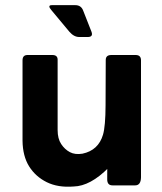

<svg xmlns="http://www.w3.org/2000/svg" viewBox="-20 -708 620 733"><path d="M518.3 -477.7V-331.7Q518 -301 503 -250.7Q466.7 -135.7 394.7 -68Q324.7 2.7 261 4Q201.3 8.7 158.5 -12.5Q115.7 -33.7 91.2 -72.8Q66.7 -112 66 -171V-477.7Q66 -498.7 86.3 -498H180Q201 -498 200 -478.3V-211.7Q200 -178.7 213.5 -158.2Q227 -137.7 246.7 -127.2Q266.3 -116.7 294.7 -121.3Q355.7 -134 373.3 -194Q382.7 -226.3 383 -305.7L383.7 -479Q383.7 -498 405 -498H498Q518.3 -498 518.3 -477.7ZM391 -458.7H518.3V-31Q517.7 -0.3 496 -0.3H409.3Q389.3 -0.3 389.3 -23.3ZM245 -586.7 177 -668.3Q159.3 -688.3 178 -688.3H267.7Q290.3 -688.3 298 -666.3L329.3 -586.7Q336.7 -566.7 314.7 -566.7H282.7Q262.3 -566.7 245 -586.7Z"/></svg>

Font: Vivano Light
Style: Regular
Weight: 300
Designer: Joe Prince, Josias Burgherr
Version: Version 2.064;September 19, 2022;FontCreator 14.0.0.2877 64-